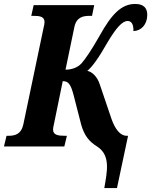

<svg xmlns="http://www.w3.org/2000/svg" viewBox="-40 -740 764 970"><path d="M487 210H551L607 -54H600C568 -54 542 -86 523 -140L464 -314C451 -354 424 -378 401 -382C424 -400 458 -446 502 -524C547 -600 578 -634 605 -634C629 -634 635 -608 634 -583C674 -584 704 -617 704 -665C704 -699 686 -720 643 -720C575 -720 525 -671 463 -559C420 -483 389 -439 371 -419C352 -399 323 -388 291 -388L335 -600C345 -653 378 -660 414 -660H425L436 -714H130L118 -660H128C162 -660 185 -656 185 -628C185 -622 183 -611 180 -599L78 -112C67 -61 35 -54 3 -54H-7L-20 0H285L298 -54H287C253 -54 228 -58 228 -86C228 -92 230 -103 234 -120L277 -330C305 -330 317 -316 332 -259L370 -111C386 -54 411 -24 452 1C520 46 501 127 487 210Z"/></svg>

Font: Noto Serif Condensed Extra
Style: Italic
Weight: 800
Width: 3
Italic angle: -12°
Designer: Monotype Design Team
Foundry: Monotype Imaging Inc.
Version: Version 1.901